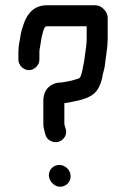

<svg xmlns="http://www.w3.org/2000/svg" viewBox="-20 -701 480 731"><path d="M166 -34C166 -12 186 10 209 10C231 10 249 -8 249 -30C249 -53 229 -73 206 -73C184 -73 166 -56 166 -34ZM344 -681H160C110 -681 86 -651 72 -615L67 -600C64 -592 61 -582 59 -571C56 -548 50 -528 50 -503V-474C50 -453 69 -434 90 -434C111 -434 130 -453 130 -474V-503C130 -514 132 -517 134 -531L138 -557C140 -565 147 -600 155 -600C156 -601 158 -601 160 -601H310V-552C310 -530 305 -506 303 -487C301 -465 296 -450 293 -430L289 -416C287 -410 285 -404 279 -402C261 -396 247 -392 226 -389C225 -389 221 -388 214 -387C173 -387 145 -360 145 -318V-229C145 -219 147 -209 150 -199L153 -188C156 -178 162 -170 172 -165C204 -147 241 -178 230 -211L227 -221C226 -224 225 -227 225 -229V-308C264 -315 305 -321 332 -340C354 -355 366 -384 371 -416C374 -430 379 -443 380 -458C383 -487 390 -521 390 -552V-634C390 -656 367 -681 344 -681Z"/></svg>

Font: Electronic
Style: ExBd
Weight: 800
Version: Version 1.011